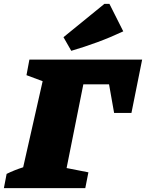

<svg xmlns="http://www.w3.org/2000/svg" viewBox="-63 -966 750 986"><path d="M667 -660 612 -386H523L497 -533H365L279 -103L391 -81L375 0H-43L-29 -73Q-9 -83 12.5 -91.5Q34 -100 56 -107L156 -549L73 -580L88 -660ZM303 -705 263 -775 473 -946H499L570 -805Q504 -774 437.5 -749.5Q371 -725 303 -705Z"/></svg>

Font: Piazzolla Black
Style: Italic
Weight: 900
Italic angle: -11.3°
Designer: Juan Pablo del Peral
Foundry: Huerta Tipografica
Version: Version 1.330